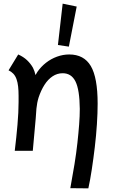

<svg xmlns="http://www.w3.org/2000/svg" viewBox="-20 -828 638 1054"><path d="M366 205Q379 135 389 73Q399 11 405 -44Q411 -99 414.5 -145Q418 -191 418 -230Q417 -335 394.5 -380.5Q372 -426 324 -426Q294 -426 268.5 -409Q243 -392 224 -362Q205 -332 192 -293Q183 -264 180 -232Q178 -205 176 -177Q169 -94 160 0H61Q70 -74 76 -143.5Q82 -213 82 -268Q82 -277 82 -285Q82 -295 82 -303Q82 -330 79.5 -353Q77 -376 70.5 -394Q64 -412 53 -423.5Q42 -435 27 -442L80 -529Q109 -516 128.5 -497.5Q148 -479 161 -456Q170 -438 175 -416Q180 -425 185 -433Q205 -462 232.5 -483.5Q260 -505 293 -517Q326 -529 360 -529Q441 -529 478.5 -465.5Q516 -402 516 -259Q516 -208 512 -146Q508 -84 500.5 -21Q493 42 484 101.5Q475 161 465 206ZM401 -792 358 -572 298 -581 324 -808Z"/></svg>

Font: Rising Sun Medium
Style: Regular
Weight: 500
Designer: Matt McInerney, Pablo Impallari, Rodrigo Fuenzalida (Raleway font), Stephen Hutchings (Greek), Cristiano Sobral (main ch
Foundry: The Rising Sun Project Authors
Version: Version 4.327; ttfautohint (v1.8.4.7-5d5b-dirty)